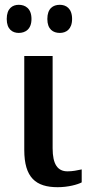

<svg xmlns="http://www.w3.org/2000/svg" viewBox="-20 -769 366 799"><path d="M229 -632C255 -632 280 -647 280 -690C280 -734 255 -749 229 -749C201 -749 177 -734 177 -690C177 -647 201 -632 229 -632ZM58 -632C85 -632 111 -647 111 -690C111 -734 85 -749 58 -749C32 -749 8 -734 8 -690C8 -647 32 -632 58 -632ZM220 10C264 10 303 -1 320 -10V-64C302 -60 282 -56 261 -56C220 -56 199 -85 199 -152V-536H81V-145C81 -30 129 10 220 10Z"/></svg>

Font: Noto Serif Condensed Semi
Style: Regular
Weight: 600
Width: 3
Designer: Monotype Design Team
Foundry: Monotype Imaging Inc.
Version: Version 1.002